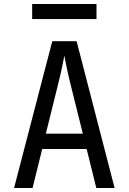

<svg xmlns="http://www.w3.org/2000/svg" viewBox="-20 -935 640 955"><path d="M50 0 240 -730H361L550 0H459L411 -194H190L142 0ZM208 -270H392L336 -495Q320 -559 311 -602Q302 -645 300 -658Q298 -645 289 -602Q280 -559 264 -496ZM140 -840V-915H460V-840Z"/></svg>

Font: JetBrains Mono Zero
Style: Regular-Zero
Weight: 400
Designer: Philipp Nurullin, Konstantin Bulenkov
Foundry: JetBrains
Version: Version 2.211